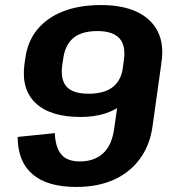

<svg xmlns="http://www.w3.org/2000/svg" viewBox="-20 -730 681 760"><path d="M584 -232Q574 -156 534 -101.5Q494 -47 430.5 -18.5Q367 10 282 10Q167 10 108.5 -40.5Q50 -91 50 -188L197 -203Q199 -148 222 -119.5Q245 -91 296 -91Q353 -91 388 -123Q423 -155 432 -221L469 -482L619 -481ZM380 -710Q465 -710 522 -683Q579 -656 604.5 -605.5Q630 -555 619 -482L550 -469Q536 -373 470 -320Q404 -267 299 -267Q179 -267 121 -322Q63 -377 77 -478L80 -498Q89 -566 127.5 -613Q166 -660 230 -685Q294 -710 380 -710ZM366 -607Q302 -607 269.5 -579Q237 -551 230 -496L226 -470Q219 -414 244 -386.5Q269 -359 331 -359Q392 -359 426 -385Q460 -411 467 -465L470 -490Q479 -549 453 -578Q427 -607 366 -607Z"/></svg>

Font: Pathway Extreme SemiCondensed
Style: Bold Italic
Weight: 700
Width: 4
Italic angle: -8°
Version: Version 1.001;gftools[0.9.26]